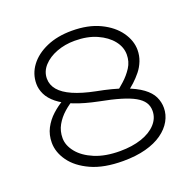

<svg xmlns="http://www.w3.org/2000/svg" viewBox="-116 -754 898 887"><g transform="rotate(-20 333.0 -310.5)"><path d="M344 13Q250 13 187.5 -15.5Q125 -44 93.5 -88Q62 -132 62 -179Q62 -218 78.5 -249.5Q95 -281 122 -305.5Q149 -330 179 -347L231 -337Q200 -320 174 -297Q148 -274 132 -245.5Q116 -217 116 -182Q116 -146 143.5 -112Q171 -78 222.5 -56.5Q274 -35 346 -35Q406 -35 452 -50.5Q498 -66 524 -94.5Q550 -123 550 -159Q550 -183 538 -201Q526 -219 500.5 -233.5Q475 -248 433 -260.5Q391 -273 333 -284Q264 -298 217 -316.5Q170 -335 141.5 -358Q113 -381 100.5 -407Q88 -433 88 -459Q88 -508 117.5 -547.5Q147 -587 200.5 -610.5Q254 -634 325 -634Q405 -634 462.5 -606.5Q520 -579 550.5 -536Q581 -493 581 -447Q581 -419 571 -393.5Q561 -368 544.5 -347.5Q528 -327 509 -309.5Q490 -292 472 -280L416 -289Q440 -307 465.5 -330Q491 -353 509 -381Q527 -409 527 -444Q527 -481 501.5 -513Q476 -545 430 -565.5Q384 -586 322 -586Q274 -586 233 -570.5Q192 -555 167 -527.5Q142 -500 142 -465Q142 -434 163 -409Q184 -384 227 -365Q270 -346 335 -333Q414 -318 466 -299Q518 -280 548.5 -257.5Q579 -235 591.5 -209Q604 -183 604 -154Q604 -121 587 -90.5Q570 -60 537 -36.5Q504 -13 455.5 0Q407 13 344 13Z"/></g></svg>

Font: BioRhyme Light
Style: Regular
Weight: 300
Designer: Aoife Mooney
Foundry: Aoife Mooney Type
Version: Version 1.600;gftools[0.9.33]